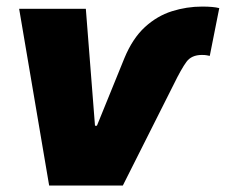

<svg xmlns="http://www.w3.org/2000/svg" viewBox="-20 -573 697 593"><path d="M39.1 -545.9H245.1L273.4 -184.6H279.3L364.3 -393.6Q389.6 -454.6 427.5 -489.3Q465.3 -523.9 511 -538.3Q556.6 -552.7 604.5 -552.7Q639.2 -552.7 657.2 -547.9L627.9 -400.4Q623 -401.4 618.2 -402.3Q613.3 -403.3 603.5 -403.3Q571.3 -403.3 555.7 -381.8Q540 -360.4 516.6 -312.5L359.4 0H131.8Z"/></svg>

Font: Inter Tight Black
Style: Italic
Weight: 900
Italic angle: -9.39999°
Designer: Rasmus Andersson
Foundry: rsms
Version: Version 3.004; ttfautohint (v1.8.4.7-5d5b)